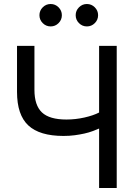

<svg xmlns="http://www.w3.org/2000/svg" viewBox="-20 -939 688 959"><path d="M475 0V-297Q461 -291 442.5 -284Q424 -277 401.5 -272Q379 -267 353 -263.5Q327 -260 297 -260Q178 -260 121.5 -312.5Q65 -365 65 -480V-710H152V-490Q152 -413 189.5 -377.5Q227 -342 312 -342Q357 -342 401.5 -352Q446 -362 475 -377V-710H563V0ZM177 -863Q177 -886 193.5 -902.5Q210 -919 233 -919Q256 -919 272.5 -902.5Q289 -886 289 -863Q289 -840 272.5 -823.5Q256 -807 233 -807Q210 -807 193.5 -823.5Q177 -840 177 -863ZM358 -863Q358 -886 374.5 -902.5Q391 -919 414 -919Q437 -919 453.5 -902.5Q470 -886 470 -863Q470 -840 453.5 -823.5Q437 -807 414 -807Q391 -807 374.5 -823.5Q358 -840 358 -863Z"/></svg>

Font: Rising Sun
Style: Regular
Weight: 400
Designer: Matt McInerney, Pablo Impallari, Rodrigo Fuenzalida (Raleway font), Stephen Hutchings (Greek), Cristiano Sobral (main ch
Foundry: The Rising Sun Project Authors
Version: Version 4.327; ttfautohint (v1.8.4.7-5d5b-dirty)